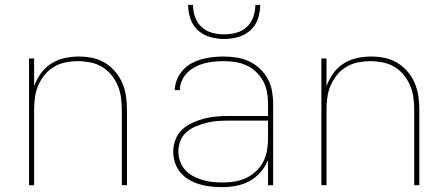

<svg xmlns="http://www.w3.org/2000/svg" viewBox="-20 -760 1840 788"><path d="M99 0V-520H120V-406Q130 -434 147.5 -458.5Q165 -483 190 -499Q215 -515 244.5 -521.5Q274 -528 303 -528Q331 -528 358.5 -522.5Q386 -517 410 -502.5Q434 -488 452.5 -466.5Q471 -445 482 -419Q493 -393 497 -365.5Q501 -338 501 -310V0H480V-310Q480 -335 476.5 -360.5Q473 -386 463 -409.5Q453 -433 436.5 -453Q420 -473 398 -486Q376 -499 350.5 -504Q325 -509 300 -509Q275 -509 249.5 -504Q224 -499 202 -486Q180 -473 163.5 -453Q147 -433 137 -409.5Q127 -386 123.5 -360.5Q120 -335 120 -310V0Z M892 8Q869 8 845.5 5.5Q822 3 799.5 -3.5Q777 -10 756.5 -22Q736 -34 721 -51.5Q706 -69 698.5 -91.5Q691 -114 691 -138Q691 -163 700.5 -187.5Q710 -212 728.5 -229Q747 -246 770.5 -256.5Q794 -267 819 -273.5Q844 -280 869.5 -282Q895 -284 920 -284H1080V-336Q1080 -360 1075.5 -383.5Q1071 -407 1059.5 -428Q1048 -449 1030.5 -465.5Q1013 -482 991 -492Q969 -502 945.5 -505.5Q922 -509 898 -509Q878 -509 858 -507Q838 -505 818.5 -500Q799 -495 781 -485.5Q763 -476 749 -462Q735 -448 726.5 -429Q718 -410 718 -390H697Q698 -413 706.5 -434Q715 -455 730.5 -472Q746 -489 766 -500Q786 -511 808 -517Q830 -523 852.5 -525.5Q875 -528 898 -528Q924 -528 950.5 -524Q977 -520 1001 -509Q1025 -498 1045 -479.5Q1065 -461 1078 -438Q1091 -415 1096 -388.5Q1101 -362 1101 -336V0H1080V-103Q1069 -76 1049.5 -53.5Q1030 -31 1004.5 -17Q979 -3 950 2.5Q921 8 892 8ZM895 -11Q919 -11 943.5 -15Q968 -19 990 -29.5Q1012 -40 1030 -56.5Q1048 -73 1059.5 -94.5Q1071 -116 1075.5 -140.5Q1080 -165 1080 -189V-265H920Q897 -265 874.5 -263.5Q852 -262 830 -256.5Q808 -251 786.5 -242.5Q765 -234 747.5 -219.5Q730 -205 721 -183.5Q712 -162 712 -139Q712 -118 719 -98Q726 -78 740 -62.5Q754 -47 773 -37Q792 -27 812 -21Q832 -15 853 -13Q874 -11 895 -11ZM900 -600Q871 -600 842.5 -608Q814 -616 792.5 -635.5Q771 -655 761.5 -683Q752 -711 752 -740H772Q772 -715 780.5 -690.5Q789 -666 807.5 -649Q826 -632 850.5 -625.5Q875 -619 900 -619Q925 -619 949.5 -625.5Q974 -632 992.5 -649Q1011 -666 1019.5 -690.5Q1028 -715 1028 -740H1048Q1048 -711 1038.5 -683Q1029 -655 1007.5 -635.5Q986 -616 957.5 -608Q929 -600 900 -600Z M1299 0V-520H1320V-406Q1330 -434 1347.5 -458.5Q1365 -483 1390 -499Q1415 -515 1444.5 -521.5Q1474 -528 1503 -528Q1531 -528 1558.5 -522.5Q1586 -517 1610 -502.5Q1634 -488 1652.5 -466.5Q1671 -445 1682 -419Q1693 -393 1697 -365.5Q1701 -338 1701 -310V0H1680V-310Q1680 -335 1676.5 -360.5Q1673 -386 1663 -409.5Q1653 -433 1636.5 -453Q1620 -473 1598 -486Q1576 -499 1550.5 -504Q1525 -509 1500 -509Q1475 -509 1449.5 -504Q1424 -499 1402 -486Q1380 -473 1363.5 -453Q1347 -433 1337 -409.5Q1327 -386 1323.5 -360.5Q1320 -335 1320 -310V0Z"/></svg>

Font: Iosevka Thin Extended
Style: Regular
Weight: 100
Width: 7
Monospace: yes
Designer: Belleve Invis
Foundry: Belleve Invis
Version: Version 32.5.0; ttfautohint (v1.8.4)